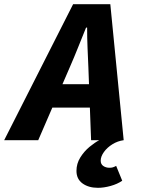

<svg xmlns="http://www.w3.org/2000/svg" viewBox="-66 -671 686 919"><path d="M403 228Q358 228 329 207Q300 186 300 147Q300 112 318.5 82.5Q337 53 362.5 32Q388 11 409 0H370L357 -349Q355 -396 353 -442.5Q351 -489 351 -539H346Q326 -490 307.5 -443.5Q289 -397 268 -349L117 0H-46L284 -651H462L526 0Q497 4 472 19.5Q447 35 431.5 56.5Q416 78 416 98Q416 115 428.5 123.5Q441 132 458 132Q467 132 474 130Q481 128 490 123L519 194Q496 210 463.5 219Q431 228 403 228ZM117 -156 143 -268H443L418 -156Z"/></svg>

Font: Source Code Pro ExtraLight ExtraBold
Style: Italic
Weight: 800
Italic angle: -11°
Monospace: yes
Version: Version 1.016;hotconv 1.0.116;makeotfexe 2.5.65601